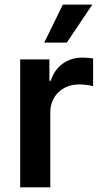

<svg xmlns="http://www.w3.org/2000/svg" viewBox="-20 -799 437 819"><path d="M168.7 -617.2H264.9L373.9 -779.5H248.2ZM66.1 0H194.6V-320.7C194.6 -389.9 246.8 -438.9 317.5 -438.9C339.5 -438.9 366.1 -435 377.1 -431.5V-549.7C365.4 -551.8 345.5 -553.3 331 -553.3C268.5 -553.3 216.3 -517.8 196.4 -454.5H190.7V-545.5H66.1Z"/></svg>

Font: TID UI Semi Bold
Style: Regular
Weight: 600
Designer: The TID Project Authors
Foundry: Bakken & Bæck
Version: Version 1.001;hotconv 1.0.109;makeotfexe 2.5.65596